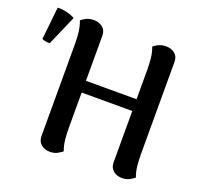

<svg xmlns="http://www.w3.org/2000/svg" viewBox="-125 -846 1036 998"><g transform="rotate(20 392.5 -347.0)"><path d="M299 -135Q299 -106 302 -74Q305 -42 316 -13Q308 -6 290.5 4Q273 14 248 14Q219 14 199.5 -2.5Q180 -19 180 -48V-560Q180 -590 176.5 -621Q173 -652 162 -682Q170 -689 188 -698.5Q206 -708 230 -708Q259 -708 279 -692Q299 -676 299 -647ZM698 -135Q698 -106 701 -74Q704 -42 715 -13Q707 -6 689.5 4Q672 14 647 14Q618 14 598.5 -2.5Q579 -19 579 -48V-560Q579 -590 576 -621Q573 -652 562 -682Q569 -689 587 -698.5Q605 -708 630 -708Q659 -708 678.5 -692Q698 -676 698 -647ZM253 -397H616V-332H253ZM55 -516Q45 -516 32 -518Q19 -520 12 -524L31 -704Q55 -706 84 -698.5Q113 -691 127 -681Z"/></g></svg>

Font: Arima SemiBold
Style: Regular
Weight: 600
Designer: Joana Correia and Natanael Gama
Foundry: NDISCOVER
Version: Version 1.101;gftools[0.9.23]